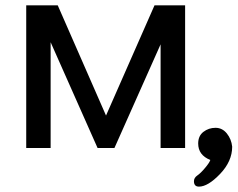

<svg xmlns="http://www.w3.org/2000/svg" viewBox="-20 -548 880 711"><path d="M372.6 -120.1 552.2 -528.3H665.5V0H574.7V-383.8L403.8 0H341.3L167.5 -391.6V0H77.1V-528.3H193.8ZM716.8 143.1Q698.2 143.1 698.2 123Q698.2 110.4 710.7 101.8Q723.1 93.3 739.5 73.7Q755.9 54.2 758.8 44.4Q713.9 26.4 713.9 -16.6Q713.9 -44.9 733.4 -59.8Q752.9 -74.7 778.1 -74.7Q803.2 -74.7 820.1 -53.7Q836.9 -32.7 839.8 -4.9Q839.8 49.3 794.9 96.2Q750 143.1 716.8 143.1Z"/></svg>

Font: LXGW WenKai Screen
Style: Regular
Weight: 400
Designer: LXGW / Fontworks Inc.
Foundry: LXGW / Fontworks Inc.
Version: Version 1.510;January 18,2025